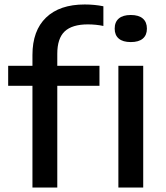

<svg xmlns="http://www.w3.org/2000/svg" viewBox="-20 -838 742 858"><path d="M358.5 -818Q402.5 -818 442 -810V-722Q409 -729 372.5 -729Q302.5 -729 269.2 -697.8Q236 -666.5 236 -597.5V-544H424.5V-454.5H236V0H125V-454.5H16.5V-544H125V-592.5Q125 -701 185.8 -759.5Q246.5 -818 358.5 -818ZM636.5 -710Q636.5 -681 618.2 -665.5Q600 -650 564.5 -650Q529 -650 510.8 -665.5Q492.5 -681 492.5 -710Q492.5 -739.5 510.8 -755.2Q529 -771 564.5 -771Q600 -771 618.2 -755.2Q636.5 -739.5 636.5 -710ZM509 0V-544H620V0Z"/></svg>

Font: Encode Sans Expanded Medium
Style: Regular
Weight: 500
Width: 7
Designer: Multiple Designers
Foundry: Impallari Type
Version: Version 2.000